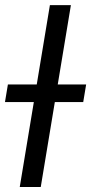

<svg xmlns="http://www.w3.org/2000/svg" viewBox="-57 -748 365 768"><path d="M226.6 -727.5 106 0H22L142.6 -727.5ZM-37.1 -339.8 -25.4 -410.2H287.6L275.9 -339.8Z"/></svg>

Font: Inter 28pt
Style: Italic
Weight: 400
Italic angle: -9.3988°
Designer: Rasmus Andersson
Foundry: rsms
Version: Version 4.001;git-66647c0bb